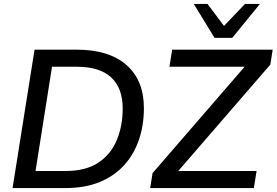

<svg xmlns="http://www.w3.org/2000/svg" viewBox="-20 -958 1409 978"><path d="M44 0 156 -705H371Q535 -705 624 -627Q713 -549 713 -407Q713 -322 688.5 -248.5Q664 -175 614.5 -119Q565 -63 489.5 -31.5Q414 0 312 0ZM161 -87H314Q417 -87 481 -129.5Q545 -172 575 -244.5Q605 -317 605 -406Q605 -509 546.5 -563.5Q488 -618 371 -618H245ZM745 0 757 -76 1226 -618H843L857 -705H1369L1357 -629L888 -87H1287L1273 0ZM1073 -765 967 -938H1037L1121 -826L1228 -938H1304L1163 -765Z"/></svg>

Font: Nunito Sans SemiBold
Style: Italic
Weight: 600
Italic angle: -9°
Designer: Vernon Adams
Foundry: Vernon Adams
Version: Version 3.006; ttfautohint (v1.8.3)